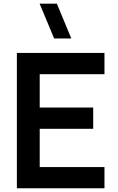

<svg xmlns="http://www.w3.org/2000/svg" viewBox="-20 -1002 626 1022"><path d="M359.4 -797.4H268.1L190.9 -982.4H282.7ZM536.1 0H69.8V-720.2H536.1V-606.9H191.4V-429.7H476.1V-316.4H191.4V-112.8H536.1Z"/></svg>

Font: Vela Sans Bd
Style: Bold
Weight: 700
Designer: Principal design: Mikhail Sharanda - project Manrope.
Design modification: Ravid Balaliev
Foundry: Mikhail Sharanda
Version: Version 1.001